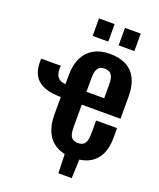

<svg xmlns="http://www.w3.org/2000/svg" viewBox="-207 -1165 1193 1444"><g transform="rotate(20 389.5 -442.5)"><path d="M440 157 433 -76H556L547 157ZM498 11Q423 11 369.5 -19.5Q316 -50 288.5 -107.5Q261 -165 261 -245V-563Q261 -644 288.5 -701Q316 -758 369.5 -789Q423 -820 498 -820Q578 -820 631.5 -791Q685 -762 712 -706Q739 -650 739 -569V-388H429V-207Q429 -172 436 -149.5Q443 -127 459 -117Q475 -107 500 -107Q525 -107 540.5 -117Q556 -127 563.5 -149.5Q571 -172 571 -207V-313H739V-238Q739 -157 712 -101.5Q685 -46 631 -17.5Q577 11 498 11ZM270 -388Q192 -388 143 -404Q94 -420 67 -449.5Q40 -479 30.5 -519.5Q21 -560 24 -609H181Q177 -573 184 -546.5Q191 -520 212.5 -505.5Q234 -491 271 -491H299V-388ZM429 -491H571V-601Q571 -635 564 -657.5Q557 -680 541 -691Q525 -702 499 -702Q474 -702 458.5 -691Q443 -680 436 -657.5Q429 -635 429 -601ZM537 -902V-1042H663V-902ZM329 -902V-1042H454V-902Z"/></g></svg>

Font: Oswald SemiBold
Style: Regular
Weight: 600
Designer: Vernon Adams
Foundry: Vernon Adams
Version: Version 4.103;gftools[0.9.33.dev8+g029e19f]